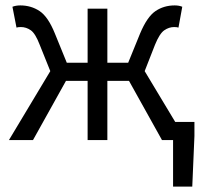

<svg xmlns="http://www.w3.org/2000/svg" viewBox="-20 -518 758 710"><path d="M13 0 166 -255 127 -352Q111 -394 94 -406Q77 -418 57 -418Q47 -418 41 -416L26 -493Q39 -498 55 -498Q95 -498 126.5 -477Q158 -456 183 -394L227 -286H304V-486H377V-286H454L498 -394Q524 -456 555 -477Q586 -498 626 -498Q642 -498 654 -493L640 -416Q634 -418 624 -418Q605 -418 587.5 -406Q570 -394 553 -352L515 -255L628 -67H699V-15L691 172H620V0H579L457 -219H377V0H304V-219H224L102 0Z"/></svg>

Font: .
Style: 
Weight: 400
Designer: Paul D. Hunt, Dalton Maag
Foundry: Dalton Maag Ltd
Version: Version 1.200